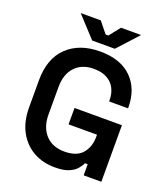

<svg xmlns="http://www.w3.org/2000/svg" viewBox="-160 -998 980 1123"><g transform="rotate(20 330.5 -436.0)"><path d="M312 14Q238 14 179.5 -18.5Q121 -51 86.5 -113.5Q52 -176 52 -267V-433Q52 -569 128 -641.5Q204 -714 332 -714Q460 -714 529 -645.5Q598 -577 598 -461V-457H480V-465Q480 -505 464 -537Q448 -569 415 -587.5Q382 -606 332 -606Q258 -606 215.5 -560.5Q173 -515 173 -435V-265Q173 -186 215.5 -139Q258 -92 334 -92Q410 -92 445 -133Q480 -174 480 -238V-250H303V-352H598V0H488V-69H471Q463 -51 446 -31.5Q429 -12 397.5 1Q366 14 312 14ZM265 -758 147 -886H272L327 -818H344L398 -886H523L406 -758Z"/></g></svg>

Font: Space Grotesk SemiBold
Style: Regular
Weight: 600
Designer: Florian Karsten
Foundry: Florian Karsten
Version: Version 2.000